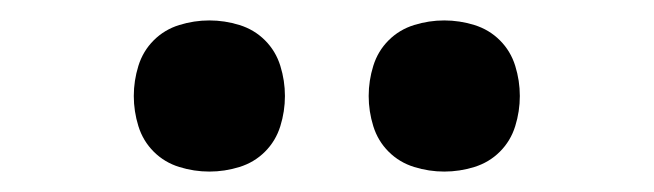

<svg xmlns="http://www.w3.org/2000/svg" viewBox="-20 -764 640 188"><path d="M415 -596Q400 -596 385.5 -600.5Q371 -605 360.5 -615.5Q350 -626 345.5 -640.5Q341 -655 341 -670Q341 -685 345.5 -699.5Q350 -714 360.5 -724.5Q371 -735 385.5 -739.5Q400 -744 415 -744Q430 -744 444.5 -739.5Q459 -735 469.5 -724.5Q480 -714 484.5 -699.5Q489 -685 489 -670Q489 -655 484.5 -640.5Q480 -626 469.5 -615.5Q459 -605 444.5 -600.5Q430 -596 415 -596ZM185 -596Q170 -596 155.5 -600.5Q141 -605 130.5 -615.5Q120 -626 115.5 -640.5Q111 -655 111 -670Q111 -685 115.5 -699.5Q120 -714 130.5 -724.5Q141 -735 155.5 -739.5Q170 -744 185 -744Q200 -744 214.5 -739.5Q229 -735 239.5 -724.5Q250 -714 254.5 -699.5Q259 -685 259 -670Q259 -655 254.5 -640.5Q250 -626 239.5 -615.5Q229 -605 214.5 -600.5Q200 -596 185 -596Z"/></svg>

Font: Iosevka HT Extended
Style: Bold
Weight: 700
Width: 7
Monospace: yes
Designer: Belleve Invis
Foundry: Belleve Invis
Version: Version 32.3.0; ttfautohint (v1.8.4)